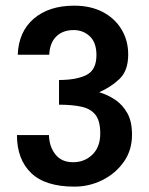

<svg xmlns="http://www.w3.org/2000/svg" viewBox="-20 -660 536 691"><path d="M455.1 -174.8Q455.1 -222.7 438.5 -252.4Q421.9 -282.2 395.5 -300.3Q369.1 -318.4 336.9 -328.1Q377.9 -345.7 409.7 -375.5Q441.4 -405.3 441.4 -463.9Q441.4 -514.6 417 -554.7Q392.6 -594.7 349.1 -617.2Q305.7 -639.6 247.1 -639.6Q156.2 -639.6 101.6 -592.8Q46.9 -545.9 43.9 -462.9H157.2Q159.2 -505.9 182.6 -528.8Q206.1 -551.8 245.1 -551.8Q279.3 -551.8 303.2 -529.3Q327.1 -506.8 327.1 -461.9Q327.1 -408.2 291 -390.1Q254.9 -372.1 192.4 -372.1V-283.2Q240.2 -283.2 273.4 -275.9Q306.6 -268.6 323.7 -246.6Q340.8 -224.6 340.8 -179.7Q340.8 -130.9 312.5 -103.5Q284.2 -76.2 243.2 -76.2Q201.2 -76.2 179.2 -104.5Q157.2 -132.8 156.2 -173.8H41Q41 -86.9 91.8 -37.6Q142.6 11.7 248 11.7Q300.8 11.7 348.1 -11.7Q395.5 -35.2 425.3 -77.1Q455.1 -119.1 455.1 -174.8Z"/></svg>

Font: Namkio Khamti
Style: Bold
Weight: 700
Designer: Debbi Hosken
Foundry: SIL International
Version: Version 3.917